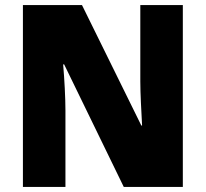

<svg xmlns="http://www.w3.org/2000/svg" viewBox="-20 -734 809 754"><path d="M698 0V-714H531V-414C531 -368 535 -297 538 -241H535L302 -714H70V0H237V-300C237 -349 233 -423 228 -481H232L466 0Z"/></svg>

Font: Noto Sans Thai SemCond Blk
Style: Regular
Weight: 900
Width: 4
Designer: Monotype Design Team
Foundry: Monotype Imaging Inc.
Version: Version 2.002